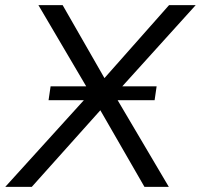

<svg xmlns="http://www.w3.org/2000/svg" viewBox="-54 -725 779 745"><path d="M-33.5 0 307.4 -375.9 307.1 -344.8 95.1 -705H189.1L361.4 -404.4H335.8L601.9 -705H705.3L379.6 -344.8L379 -375.9L601 0H506.5L322.5 -319.4H355.3L69.4 0ZM134.4 -336.1 142.3 -389.9H553.7L545.9 -336.1Z"/></svg>

Font: Mulish ExtraLight
Style: Italic
Weight: 200
Italic angle: -9°
Designer: Vernon Adams
Foundry: Vernon Adams
Version: Version 3.603